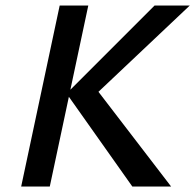

<svg xmlns="http://www.w3.org/2000/svg" viewBox="-20 -678 710 698"><path d="M461 0 222 -338 542 -658H670L308 -316L322 -365L602 0ZM57 0 197 -658H301L161 0Z"/></svg>

Font: Ysabeau SemiBold
Style: Italic
Weight: 600
Italic angle: -12°
Designer: Christian Thalmann (Catharsis Fonts)
Version: Version 2.002